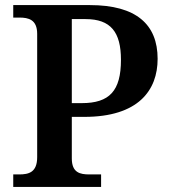

<svg xmlns="http://www.w3.org/2000/svg" viewBox="-20 -734 665 754"><path d="M32 0H377V-49H331C294 -49 262 -56 262 -112V-275H311C523 -275 599 -379 599 -503C599 -638 515 -714 333 -714H32V-665H56C92 -665 126 -657 126 -601V-117C126 -57 93 -49 55 -49H32ZM301 -329H262V-659H316C415 -659 455 -608 455 -499C455 -377 410 -329 301 -329Z"/></svg>

Font: Noto Serif Gurmukhi SemiBold
Style: Regular
Weight: 600
Designer: Vaibhav Singh and the Monotype Design Team
Foundry: Monotype Imaging Inc.
Version: Version 2.004